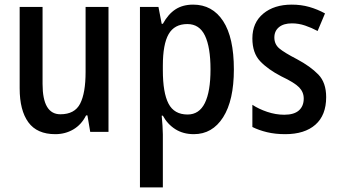

<svg xmlns="http://www.w3.org/2000/svg" viewBox="-20 -570 1464 830"><path d="M449 -540V0H370L358 -71H352Q332 -31 297 -10.5Q262 10 219 10Q140 10 102.5 -41.5Q65 -93 65 -188V-540H164V-207Q164 -76 241 -76Q303 -76 326.5 -122Q350 -168 350 -259V-540Z M815 -550Q898 -550 944.5 -479Q991 -408 991 -270Q991 -136 944.5 -63Q898 10 818 10Q772 10 738 -11.5Q704 -33 684 -70H679Q681 -48 682.5 -26.5Q684 -5 684 11V240H585V-540H665L679 -467H684Q707 -509 738.5 -529.5Q770 -550 815 -550ZM790 -466Q734 -466 709 -422.5Q684 -379 684 -286V-266Q684 -169 708.5 -122Q733 -75 791 -75Q841 -75 865.5 -124.5Q890 -174 890 -270Q890 -366 866 -416Q842 -466 790 -466Z M1390 -150Q1390 -72 1343.5 -31Q1297 10 1213 10Q1170 10 1134.5 1.5Q1099 -7 1071 -21V-117Q1098 -99 1135 -86.5Q1172 -74 1209 -74Q1251 -74 1272 -92.5Q1293 -111 1293 -144Q1293 -172 1273 -192.5Q1253 -213 1196 -240Q1138 -270 1104.5 -305.5Q1071 -341 1071 -404Q1071 -472 1118 -511Q1165 -550 1241 -550Q1282 -550 1317 -540Q1352 -530 1385 -512L1353 -436Q1327 -450 1299 -459.5Q1271 -469 1242 -469Q1206 -469 1186 -452.5Q1166 -436 1166 -408Q1166 -379 1187 -361Q1208 -343 1264 -314Q1322 -283 1356 -248Q1390 -213 1390 -150Z"/></svg>

Font: Noto Sans Georgian Condensed Medium
Style: Regular
Weight: 500
Width: 3
Designer: Monotype Design Team, Akaki Razmadze
Foundry: Google LLC
Version: Version 2.005; ttfautohint (v1.8.4.7-5d5b)